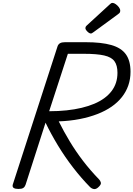

<svg xmlns="http://www.w3.org/2000/svg" viewBox="-20 -1289 920 1324"><path d="M107 14Q85 14 74.5 7Q64 0 68 -16L377 -970Q382 -984 394 -991Q406 -998 428 -998H572Q679 -998 747.5 -978.5Q816 -959 848 -914.5Q880 -870 880 -794Q880 -744 865 -700.5Q850 -657 821 -620Q792 -583 749.5 -553.5Q707 -524 651.5 -502.5Q596 -481 529.5 -468Q463 -455 385 -452Q420 -382 461 -314Q502 -246 552 -180.5Q602 -115 664 -51Q672 -43 675.5 -29.5Q679 -16 656 4Q641 17 626.5 14.5Q612 12 600 0Q541 -60 484.5 -133Q428 -206 379.5 -286Q331 -366 294 -443L156 -14Q151 0 140.5 7Q130 14 107 14ZM319 -522Q383 -522 439 -528Q495 -534 543 -545.5Q591 -557 630 -573.5Q669 -590 699 -612Q729 -634 749.5 -661Q770 -688 780 -719.5Q790 -751 790 -787Q790 -838 769.5 -866.5Q749 -895 698.5 -906.5Q648 -918 559 -918H448ZM607 -1058Q596 -1058 582.5 -1071.5Q569 -1085 569 -1095Q569 -1099 570.5 -1103Q572 -1107 578 -1113L736 -1258Q741 -1263 745.5 -1266Q750 -1269 756 -1269Q766 -1269 778.5 -1260Q791 -1251 800 -1239Q809 -1227 809 -1216Q809 -1209 807 -1204Q805 -1199 794 -1191L626 -1068Q620 -1064 615.5 -1061Q611 -1058 607 -1058Z"/></svg>

Font: Playwrite RO
Style: Regular
Weight: 400
Designer: Veronika Burian, José Scaglione
Foundry: TypeTogether
Version: Version 1.002